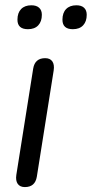

<svg xmlns="http://www.w3.org/2000/svg" viewBox="-20 -719 357 745"><path d="M76.4 6.9Q57.5 6.9 48.7 -5.7Q40 -18.3 43.4 -40.6L108.8 -453Q115.5 -493.3 155.3 -493.3Q174.3 -493.3 183 -480.9Q191.7 -468.5 188.3 -445.7L122.9 -33.3Q116.2 6.9 76.4 6.9ZM262.6 -605.7Q222.3 -605.7 222.3 -642.6Q222.3 -669.2 236.5 -683.8Q250.7 -698.5 276.3 -698.5Q295.9 -698.5 306.2 -688.9Q316.5 -679.3 316.5 -661.6Q316.5 -635.6 302.5 -620.7Q288.6 -605.7 262.6 -605.7ZM88.4 -605.7Q47.7 -605.7 47.7 -642.6Q47.7 -669.2 61.9 -683.8Q76.1 -698.5 101.6 -698.5Q121.3 -698.5 131.8 -688.9Q142.4 -679.3 142.4 -661.6Q142.4 -635.6 128.4 -620.7Q114.4 -605.7 88.4 -605.7Z"/></svg>

Font: Nunito Variable Extra Light
Style: Italic
Weight: 200
Italic angle: -9°
Designer: Vernon Adams
Foundry: Vernon Adams
Version: Version 3.602